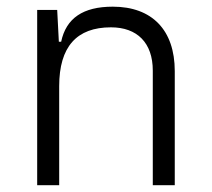

<svg xmlns="http://www.w3.org/2000/svg" viewBox="-20 -547 626 567"><path d="M431.2 0H496.1V-336.9C496.1 -458 429.2 -527.3 313 -527.3C225.1 -527.3 175.3 -493.2 160.6 -423.8H153.8L148.9 -517.6H89.8V0H154.8V-292.5C154.8 -409.2 206.5 -466.3 307.6 -466.3C385.3 -466.3 431.2 -420.4 431.2 -338.4Z"/></svg>

Font: Cascadia Mono Light
Style: Regular
Weight: 300
Monospace: yes
Designer: Aaron Bell
Foundry: Saja Typeworks
Version: Version 2404.023